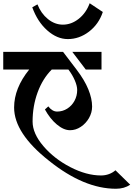

<svg xmlns="http://www.w3.org/2000/svg" viewBox="-34 -1009 823 1184"><path d="M-14 -689H355L438 -580Q487 -516 510.5 -458.5Q534 -401 534 -352Q534 -315 515 -281.5Q496 -248 464.5 -227Q433 -206 398 -206Q359 -206 317 -241Q275 -276 243 -334L264 -353Q275 -338 289 -329.5Q303 -321 318 -321Q352 -321 380.5 -339Q409 -357 425.5 -387.5Q442 -418 442 -454Q442 -479 427.5 -513Q413 -547 388 -580H285Q229 -524 198 -439.5Q167 -355 167 -259Q167 -186 233.5 -108Q300 -30 399.5 21.5Q499 73 589 73Q615 73 638 64.5Q661 56 678 41L769 130Q732 155 681 155Q484 155 269 -17Q53 -187 53 -346Q53 -465 146 -580H-14ZM412 -689H592V-580H495ZM354 -857Q406 -857 451.5 -893Q497 -929 519 -989L600 -935Q575 -860 515 -814Q455 -768 384 -768Q318 -768 257.5 -821.5Q197 -875 165 -964L197 -982Q219 -926 261.5 -891.5Q304 -857 354 -857Z"/></svg>

Font: Amita
Style: Bold
Weight: 700
Designer: Eduardo Rodriguez Tunni, Modular Infotech, Brian J. Bonislawsky
Foundry: Eduardo Rodriguez Tunni, Modular Infotech, Brian J. Bonislawsky
Version: Version 1.003